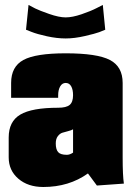

<svg xmlns="http://www.w3.org/2000/svg" viewBox="-20 -745 530 775"><path d="M371.1 -712.9 395 -725.1 404.8 -625Q396 -621.1 380.6 -615.2Q365.2 -609.4 323 -599.6Q280.8 -589.8 245.1 -589.8Q209.5 -589.8 169.4 -598.6Q129.4 -607.4 107.4 -616.2L85 -625L95.2 -725.1Q105.5 -719.2 122.1 -710.9Q138.7 -702.6 178.5 -688.7Q218.3 -674.8 245.1 -674.8Q272 -674.8 309.3 -687.5Q346.7 -700.2 371.1 -712.9ZM24.9 -350.1V-410.2Q24.9 -476.1 74.5 -502.9Q124 -529.8 245.1 -529.8Q372.1 -529.8 423.6 -502.9Q475.1 -476.1 475.1 -410.2V-109.9Q475.1 -37.1 480 -3.9L371.1 3.9L335 -44.9Q258.3 9.8 154.8 9.8Q92.8 9.8 54 -23.7Q15.1 -57.1 15.1 -109.9V-189.9Q15.1 -254.9 62 -282.5Q108.9 -310.1 214.8 -310.1Q247.6 -310.1 261.2 -321.5Q274.9 -333 274.9 -360.8Q274.9 -383.3 267.3 -396.7Q259.8 -410.2 245.1 -410.2Q231 -410.2 222.9 -396.2Q214.8 -382.3 214.8 -359.9V-350.1ZM274.9 -128.9V-223.1Q269 -219.2 255.4 -215.8Q241.7 -212.4 231.7 -209.2Q221.7 -206.1 213.4 -195.3Q205.1 -184.6 205.1 -166Q205.1 -142.1 214.6 -131.1Q224.1 -120.1 250 -120.1Q261.7 -120.1 274.9 -128.9Z"/></svg>

Font: Mikodacs
Style: Regular
Weight: 400
Designer: gluk (gluksza@wp.pl)
Foundry: gluk (gluksza@wp.pl)
Version: Version 0.28